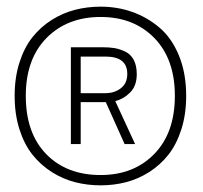

<svg xmlns="http://www.w3.org/2000/svg" viewBox="-20 -727 610 577"><path d="M282.5 -170Q242.5 -170 205.5 -179.5Q168.5 -189 135.2 -210.2Q102 -231.5 77.5 -262.2Q53 -293 38.5 -338.2Q24 -383.5 24 -439Q24 -494 38.5 -539.2Q53 -584.5 77.5 -615.2Q102 -646 135.2 -667Q168.5 -688 205.5 -697.5Q242.5 -707 282.5 -707Q332.5 -707 377.2 -691.2Q422 -675.5 459 -644.2Q496 -613 517.8 -560Q539.5 -507 539.5 -439Q539.5 -383.5 525 -338.2Q510.5 -293 486.2 -262.2Q462 -231.5 428.8 -210.2Q395.5 -189 358.8 -179.5Q322 -170 282.5 -170ZM282.5 -201Q382 -201 443.8 -264.5Q505.5 -328 505.5 -439Q505.5 -549.5 443.8 -612.8Q382 -676 282.5 -676Q182 -676 119.8 -612.8Q57.5 -549.5 57.5 -439Q57.5 -327 118.8 -264Q180 -201 282.5 -201ZM193 -294V-585H288Q308.5 -585 323.8 -582.5Q339 -580 355.8 -572.2Q372.5 -564.5 381.8 -547.2Q391 -530 391 -504Q391 -469.5 371.8 -449.8Q352.5 -430 326.5 -423L386 -294H354.5L298 -420H222.5V-294ZM222.5 -557V-447H297Q324 -447 343.2 -461.8Q362.5 -476.5 362.5 -505Q362.5 -557 297 -557Z"/></svg>

Font: League Mono Narrow Thin
Style: Regular
Weight: 100
Width: 3
Designer: Tyler Finck
Foundry: The League of Moveable Type / Tyler Finck
Version: Version 2.210